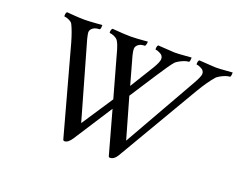

<svg xmlns="http://www.w3.org/2000/svg" viewBox="-106 -830 1273 1030"><g transform="rotate(20 531.0 -315.5)"><path d="M212.9 -636.7Q221.7 -636.7 230.5 -637Q239.3 -637.2 248 -637.7Q265.6 -638.7 285.6 -640.1Q305.7 -641.6 318.4 -642.6V-639.6Q318.4 -616.2 311.5 -616.2Q288.1 -616.2 274.4 -605.5Q260.7 -594.7 260.7 -580.1Q260.7 -572.3 267.6 -543.9L391.6 -109.4L509.8 -288.1L437.5 -546.9Q433.6 -560.5 429 -571.8Q424.3 -583 418.9 -591.8Q413.1 -601.6 397 -608.9Q380.9 -616.2 371.1 -616.2Q369.1 -616.2 369.1 -621.1Q369.1 -636.7 377 -642.6Q385.7 -642.1 404.1 -640.6Q422.4 -639.2 443.4 -637.9Q464.4 -636.7 480.5 -636.7Q496.1 -636.7 516.4 -637.9Q536.6 -639.2 554.2 -640.6Q571.8 -642.1 578.1 -642.6V-639.6Q578.1 -632.8 575.7 -624.5Q573.2 -616.2 570.3 -616.2Q546.9 -616.2 533.7 -605.5Q520.5 -594.7 520.5 -580.1Q520.5 -567.4 526.4 -543.9L570.3 -386.7L653.3 -521.5Q677.7 -562 677.7 -579.1Q677.7 -597.7 660.6 -606.9Q643.6 -616.2 632.8 -616.2Q630.9 -616.2 630.9 -621.1Q630.9 -637.2 637.7 -642.6Q722.7 -636.7 730.5 -636.7Q757.8 -636.7 788.6 -639.6Q819.3 -642.6 828.1 -642.6Q828.1 -616.2 821.3 -616.2Q811 -616.2 796.1 -610.6Q781.2 -605 768.3 -597.4Q755.4 -589.8 750 -584Q731.4 -563 681.6 -486.3L584 -335.9L650.4 -103.5L887.7 -521.5Q912.1 -564.9 912.1 -579.1Q912.1 -597.7 895 -606.9Q877.9 -616.2 867.2 -616.2Q865.2 -616.2 865.2 -621.1Q865.2 -637.2 872.1 -642.6Q957 -636.7 964.8 -636.7Q992.2 -636.7 1022.9 -639.6Q1053.7 -642.6 1062.5 -642.6Q1062.5 -616.2 1055.7 -616.2Q1045.4 -616.2 1030.5 -610.6Q1015.6 -605 1002.7 -597.4Q989.7 -589.8 984.4 -584Q968.3 -565.4 951.2 -541Q934.1 -516.6 916 -486.3L641.6 -18.6Q623.5 12.7 599.6 12.7Q593.8 12.7 591.8 7.8L523.4 -239.3L380.9 -18.6Q360.4 12.7 339.8 12.7Q335 12.7 332 7.8L193.4 -498Q176.3 -557.6 159.2 -591.8Q154.3 -601.6 138.2 -608.9Q122.1 -616.2 112.3 -616.2Q110.4 -616.2 110.4 -621.1Q110.4 -637.2 117.2 -642.6Q124.5 -642.1 135.5 -641.1Q146.5 -640.1 160.6 -639.2Q174.8 -638.2 188 -637.5Q201.2 -636.7 212.9 -636.7Z"/></g></svg>

Font: Metal
Style: Regular
Weight: 400
Designer: Danh Hong
Version: Version 8.002; ttfautohint (v1.8.3)